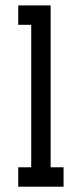

<svg xmlns="http://www.w3.org/2000/svg" viewBox="-20 -704 309 724"><path d="M170.9 -683.6V-73.2H219.7V0H48.8V-73.2H97.7V-610.4H48.8V-683.6Z"/></svg>

Font: Saniretro
Style: Regular
Weight: 400
Designer: Jayvee D. Enaguas (Grand Chaos)
Version: Version 1.0 - 6/10/2013